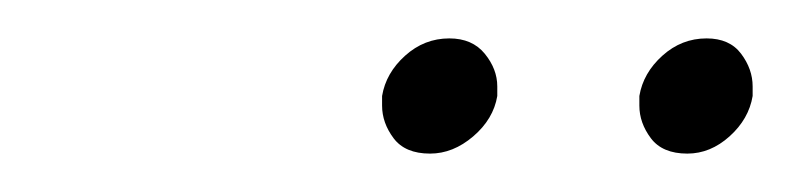

<svg xmlns="http://www.w3.org/2000/svg" viewBox="-20 -707 412 100"><path d="M204 -627Q191 -627 185 -635Q179 -643 179 -652Q179 -654 179 -657Q181 -669 191 -678Q201 -687 214 -687Q226 -687 232.5 -679Q239 -671 239 -662Q239 -660 239 -657Q237 -645 226.5 -636Q216 -627 204 -627ZM338 -627Q325 -627 319 -635Q313 -643 313 -652Q313 -654 313 -657Q315 -669 325 -678Q335 -687 348 -687Q360 -687 366 -679Q372 -671 372 -662Q372 -660 372 -657Q370 -645 360 -636Q350 -627 338 -627Z"/></svg>

Font: Fz Poppins Thin
Style: Italic
Weight: 100
Italic angle: -10°
Designer: Ninad Kale (Devanagari), Jonny Pinhorn (Latin)
Foundry: Indian Type Foundry
Version: Vit hóa bi Vntype.Com & FontZin.Com